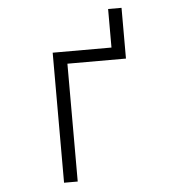

<svg xmlns="http://www.w3.org/2000/svg" viewBox="-51 -737 701 784"><g transform="rotate(-5 300.0 -345.5)"><path d="M236 0V-483H476V-691H421V-533H180V0Z"/></g></svg>

Font: Noto Sans Mono UI Light
Style: Regular
Weight: 300
Designer: Monotype Design team
Foundry: Monotype Imaging Inc.
Version: 1.000